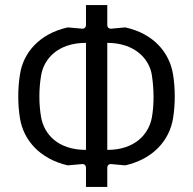

<svg xmlns="http://www.w3.org/2000/svg" viewBox="-20 -730 761 757"><path d="M319 -68V7H403V-68C403 -78 409 -84 419 -83L474 -78C587 -104 648 -179 662 -262C667 -292 669 -321 669 -350C669 -379 667 -408 662 -438C648 -522 587 -597 474 -622L419 -617C409 -616 403 -622 403 -632V-710H319V-632C319 -622 313 -616 303 -617L247 -622C135 -597 72 -522 59 -438C54 -408 52 -379 52 -350C52 -321 54 -292 59 -262C73 -179 135 -104 247 -78L303 -83C313 -84 319 -78 319 -68ZM319 -561V-139C207 -139 154 -202 142 -268C133 -321 133 -378 142 -432C153 -499 209 -561 319 -561ZM403 -139V-561C512 -561 570 -497 579 -432C587 -377 588 -321 579 -268C567 -201 512 -139 403 -139Z"/></svg>

Font: Finlandica
Style: Regular
Weight: 400
Designer: Niklas Ekholm, Juho Hiilivirta, Jaakko Suomalainen
Foundry: Helsinki Type Studio
Version: Version 2.000;Glyphs 3.2 (3202)